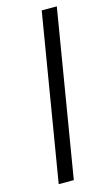

<svg xmlns="http://www.w3.org/2000/svg" viewBox="-115 -770 459 811"><g transform="rotate(-15 114.5 -364.0)"><path d="M222.7 -727.5 102.1 0H36.1L156.7 -727.5Z"/></g></svg>

Font: Inter 16pt Light
Style: Italic
Weight: 300
Italic angle: -9.3988°
Version: Version 4.001;git-66647c0bb